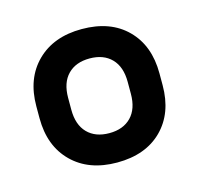

<svg xmlns="http://www.w3.org/2000/svg" viewBox="-62 -773 484 467"><g transform="rotate(-15 180.0 -540.0)"><path d="M180 -372Q109 -372 67 -413.5Q25 -455 25 -525V-555Q25 -625 67 -666.5Q109 -708 180 -708Q252 -708 293.5 -666.5Q335 -625 335 -555V-525Q335 -455 293.5 -413.5Q252 -372 180 -372ZM180 -446Q215 -446 235 -466.5Q255 -487 255 -525V-555Q255 -593 235 -613.5Q215 -634 180 -634Q145 -634 125 -613.5Q105 -593 105 -555V-525Q105 -487 125 -466.5Q145 -446 180 -446Z"/></g></svg>

Font: PT Root UI Medium
Style: Regular
Weight: 500
Designer: Vitaly Kuzmin
Foundry: ParaType Ltd.
Version: Version 2.001G